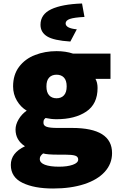

<svg xmlns="http://www.w3.org/2000/svg" viewBox="-20 -857 680 1100"><path d="M42 88Q42 19 123 -19Q69 -54 69 -115Q69 -143 86.5 -173Q104 -203 133 -223Q99 -243 77 -280Q55 -317 55 -362Q55 -429 89.5 -474.5Q124 -520 181 -542Q238 -564 304 -564Q356 -564 398 -550H613V-405H527Q539 -384 539 -353Q539 -261 474 -217.5Q409 -174 304 -174Q273 -174 241 -181Q233 -174 231 -169Q229 -164 229 -153Q229 -137 247.5 -130.5Q266 -124 308 -124H393Q622 -124 622 20Q622 81 580.5 127Q539 173 462.5 198Q386 223 284 223Q176 223 109 190.5Q42 158 42 88ZM428 57Q428 40 410 34.5Q392 29 352 29H310Q251 29 227 22Q216 31 212 38Q208 45 208 54Q208 76 237.5 87Q267 98 318 98Q366 98 397 87Q428 76 428 57ZM362 -362Q362 -396 346.5 -412.5Q331 -429 304 -429Q277 -429 261.5 -412.5Q246 -396 246 -362Q246 -328 261.5 -311Q277 -294 304 -294Q331 -294 346.5 -311Q362 -328 362 -362ZM212 -715Q212 -775 273.5 -804Q335 -833 450 -837L464 -760Q405 -757 380.5 -748.5Q356 -740 356 -723Q356 -695 420 -689L383 -619Q288 -625 250 -648.5Q212 -672 212 -715Z"/></svg>

Font: Nebula Sans Black
Style: Regular
Weight: 900
Designer: Paul D. Hunt for Adobe (as Source Sans)
Foundry: Nebula Entertainment & Broadcasting LLC
Version: Version 1.010